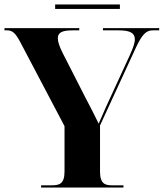

<svg xmlns="http://www.w3.org/2000/svg" viewBox="-20 -840 733 860"><path d="M227 -800H517V-820H227ZM164 0H533V-10H484C453 -10 428 -14 428 -72V-278L588 -625C616 -685 634 -704 664 -704H693V-714H441V-704H512C561 -704 584 -693 584 -664C584 -647 576 -625 562 -594L487 -431C466 -386 443 -336 422 -286C402 -328 385 -360 362 -404L260 -604C246 -632 239 -653 239 -669C239 -695 260 -704 305 -704H335V-714H0V-704H12C36 -704 50 -691 71 -651L269 -275V-71C269 -14 243 -10 211 -10H164Z"/></svg>

Font: Noto Serif Display
Style: Bold
Weight: 700
Designer: Monotype Design Team
Foundry: Monotype Imaging Inc.
Version: Version 2.009